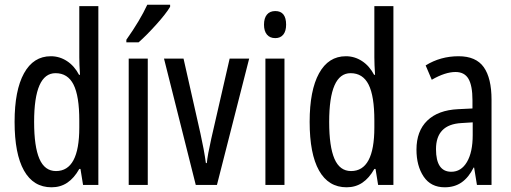

<svg xmlns="http://www.w3.org/2000/svg" viewBox="-20 -786 2172 816"><path d="M42 -268Q42 -402 82 -474.5Q122 -547 196 -547Q233 -547 264.5 -526.5Q296 -506 316 -468H320Q317 -513 317 -542V-760H398V0H333L322 -68H317Q295 -29 266 -9.5Q237 10 199 10Q122 10 82 -61Q42 -132 42 -268ZM317 -244V-274Q317 -378 292.5 -426.5Q268 -475 216 -475Q125 -475 125 -268Q125 -163 147.5 -111Q170 -59 218 -59Q317 -59 317 -244Z M527 0V-537H608V0ZM703 -757Q685 -727 643.5 -681Q602 -635 569 -606H517V-617Q575 -699 606 -766H703Z M677 -537H760L832 -218Q847 -151 855 -93H859Q862 -126 878 -197L956 -537H1039L902 0H812Z M1196 -681Q1196 -654 1184 -639Q1172 -624 1150 -624Q1127 -624 1114.5 -639Q1102 -654 1102 -681Q1102 -709 1114.5 -724Q1127 -739 1150 -739Q1196 -739 1196 -681ZM1189 0H1108V-537H1189Z M1296 -268Q1296 -402 1336 -474.5Q1376 -547 1450 -547Q1487 -547 1518.5 -526.5Q1550 -506 1570 -468H1574Q1571 -513 1571 -542V-760H1652V0H1587L1576 -68H1571Q1549 -29 1520 -9.5Q1491 10 1453 10Q1376 10 1336 -61Q1296 -132 1296 -268ZM1571 -244V-274Q1571 -378 1546.5 -426.5Q1522 -475 1470 -475Q1379 -475 1379 -268Q1379 -163 1401.5 -111Q1424 -59 1472 -59Q1571 -59 1571 -244Z M2069 -362V0H2007L1995 -74H1993Q1972 -32 1942 -11Q1912 10 1870 10Q1811 10 1780.5 -35.5Q1750 -81 1750 -150Q1750 -229 1796 -273.5Q1842 -318 1927 -322L1988 -325V-360Q1988 -422 1971 -451Q1954 -480 1916 -480Q1872 -480 1815 -447L1789 -508Q1852 -547 1929 -547Q2003 -547 2036 -500.5Q2069 -454 2069 -362ZM1941 -263Q1833 -257 1833 -152Q1833 -56 1898 -56Q1940 -56 1964.5 -97.5Q1989 -139 1989 -212V-266Z"/></svg>

Font: Noto Sans UI Cond
Style: Regular
Weight: 400
Width: 3
Designer: Monotype Design Team
Foundry: Monotype Imaging Inc.
Version: Version 1.001